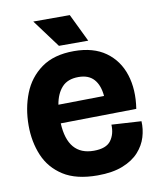

<svg xmlns="http://www.w3.org/2000/svg" viewBox="-81 -761 695 839"><g transform="rotate(-10 266.5 -341.5)"><path d="M285 14Q190 14 133 -22.5Q76 -59 50.5 -119.5Q25 -180 25 -253Q25 -329 50.5 -394Q76 -459 131.5 -499Q187 -539 276 -539Q362 -539 416.5 -500Q471 -461 492.5 -394Q514 -327 501 -243L165 -238Q172 -95 287 -95Q342 -95 363 -123.5Q384 -152 382 -194L514 -186Q516 -151 505.5 -116Q495 -81 468.5 -51.5Q442 -22 396.5 -4Q351 14 285 14ZM276 -424Q228 -424 202.5 -396Q177 -368 169 -320L372 -323Q368 -371 344.5 -397.5Q321 -424 276 -424ZM216 -573 124 -697H286L346 -573Z"/></g></svg>

Font: Bricolage Grotesque 96pt Bricolage Grotesque 48pt Regular
Style: Bold
Weight: 700
Designer: Mathieu Triay
Foundry: Atelier Triay
Version: Version 1.001; ttfautohint (v1.8.4.7-5d5b);gftools[0.9.33.de